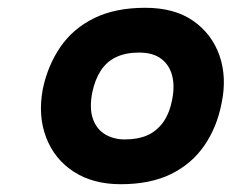

<svg xmlns="http://www.w3.org/2000/svg" viewBox="-20 -730 595 493"><path d="M290 -257Q219 -257 169.5 -289Q120 -321 98.5 -377Q77 -433 90 -502Q103 -563 135.5 -610Q168 -657 222 -683.5Q276 -710 353 -710Q428 -710 476 -676.5Q524 -643 543.5 -587.5Q563 -532 549 -465Q537 -403 504.5 -356Q472 -309 419 -283Q366 -257 290 -257ZM300 -372Q334 -372 358 -382.5Q382 -393 398.5 -415.5Q415 -438 422 -474Q429 -509 422 -536Q415 -563 394 -579Q373 -595 337 -595Q303 -595 278.5 -583.5Q254 -572 239 -549Q224 -526 217 -493Q209 -452 218.5 -425Q228 -398 250 -385Q272 -372 300 -372Z"/></svg>

Font: REM SemiBold
Style: Italic
Weight: 600
Italic angle: -11°
Designer: Octavio Pardo
Foundry: Ashler Design
Version: Version 1.005;gftools[0.9.28]